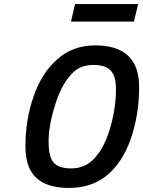

<svg xmlns="http://www.w3.org/2000/svg" viewBox="-20 -921 710 952"><path d="M435 -123Q491 -173 523 -276Q555 -379 555 -479Q555 -543 529 -571Q503 -599 443.5 -599Q384 -599 347 -566Q289 -513 255 -406.5Q221 -300 221 -220.5Q221 -141 247 -113.5Q273 -86 333 -86Q393 -86 435 -123ZM506 -48Q430 11 322 11Q214 11 160 -39Q106 -89 106 -196Q106 -326 146.5 -443Q187 -560 264 -627Q341 -696 452 -696Q670 -696 670 -489Q670 -353 628.5 -233Q587 -113 506 -48ZM332 -814 352 -901H665L644 -814Z"/></svg>

Font: Titillium Web
Style: SemiBold Italic
Weight: 600
Italic angle: -13°
Version: Version 1.001;PS 57.000;hotconv 1.0.70;makeotf.lib2.5.55311